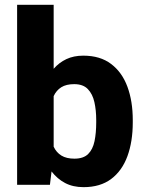

<svg xmlns="http://www.w3.org/2000/svg" viewBox="-20 -770 603 800"><path d="M533.2 -270V-259.8Q533.2 -180.2 511 -119.4Q488.8 -58.6 443.4 -24.4Q397.9 9.8 328.1 9.8Q283.7 9.8 251 -7.6Q218.3 -24.9 194.8 -55.7L188 0H51.3V-750H203.6V-483.4Q226.1 -509.3 256.6 -523.7Q287.1 -538.1 327.1 -538.1Q397.5 -538.1 443.1 -503.4Q488.8 -468.8 511 -408.4Q533.2 -348.1 533.2 -270ZM380.9 -259.8V-270Q380.9 -310.5 373.3 -344.5Q365.7 -378.4 345.9 -398.9Q326.2 -419.4 289.1 -419.4Q255.9 -419.4 235.4 -406.5Q214.8 -393.6 203.6 -369.6V-158.7Q214.8 -134.8 235.8 -121.8Q256.8 -108.9 290 -108.9Q327.6 -108.9 347.2 -128.2Q366.7 -147.5 373.8 -181.6Q380.9 -215.8 380.9 -259.8Z"/></svg>

Font: Vazirmatn RD UI ExtraBold
Style: Regular
Weight: 800
Designer: Saber Rastikerdar
Foundry: Saber Rastikerdar
Version: Version 33.003